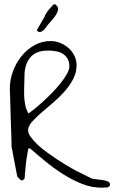

<svg xmlns="http://www.w3.org/2000/svg" viewBox="-20 -864 542 885"><path d="M111.3 -179.7Q110.4 -179.7 109.4 -173.8Q108.4 -168 106.9 -159.2Q105.5 -150.4 104 -141.6Q102.5 -132.8 101.6 -127Q100.6 -123 99.6 -110.8Q98.6 -98.6 97.2 -85Q95.7 -71.3 94.7 -59.6Q93.8 -47.9 93.8 -42Q92.8 -41 89.8 -38.1Q86.9 -35.2 85.9 -33.2Q84 -33.2 83 -33.2H81.1H78.1Q77.1 -33.2 76.2 -33.2Q74.2 -35.2 67.4 -42Q60.5 -48.8 59.6 -50.8Q57.6 -58.6 54.2 -78.1Q50.8 -97.7 46.4 -119.1Q42 -140.6 38.6 -160.2Q35.2 -179.7 33.2 -187.5V-195.3Q33.2 -202.1 32.7 -221.7Q32.2 -241.2 31.2 -267.6Q30.3 -293.9 29.3 -323.2Q28.3 -352.5 27.8 -378.9Q27.3 -405.3 26.4 -424.8Q25.4 -444.3 25.4 -451.2V-457Q25.4 -496.1 39.6 -534.7Q53.7 -573.2 78.6 -604.5Q103.5 -635.7 138.2 -655.3Q172.9 -674.8 213.9 -674.8Q236.3 -674.8 257.8 -666Q279.3 -657.2 295.9 -642.6Q312.5 -627.9 322.8 -607.4Q333 -586.9 333 -563.5Q333 -529.3 316.4 -498Q299.8 -466.8 274.9 -439.5Q250 -412.1 221.2 -387.7Q192.4 -363.3 167.5 -341.8Q142.6 -320.3 126 -300.8Q109.4 -281.2 109.4 -263.7Q109.4 -250 121.6 -232.9Q133.8 -215.8 152.8 -197.8Q171.9 -179.7 195.3 -162.6Q218.8 -145.5 241.7 -130.4Q264.6 -115.2 284.2 -103.5Q303.7 -91.8 314.5 -85.9Q318.4 -83 330.1 -77.1Q341.8 -71.3 356 -64.5Q370.1 -57.6 382.3 -51.3Q394.5 -44.9 400.4 -42Q409.2 -39.1 423.3 -37.6Q437.5 -36.1 452.1 -34.2Q466.8 -32.2 477.1 -27.8Q487.3 -23.4 487.3 -12.7Q487.3 -11.7 486.8 -11.2Q486.3 -10.7 486.3 -9.8V-7.8Q484.4 -6.8 481.4 -3.9Q478.5 -1 476.6 0Q475.6 0 471.2 0Q466.8 0 461.9 0.5Q457 1 452.6 1Q448.2 1 446.3 1Q401.4 1 356.4 -17.1Q311.5 -35.2 269.5 -62Q227.5 -88.9 189.5 -120.1Q151.4 -151.4 119.1 -179.7ZM92.8 -513.7Q92.8 -493.2 91.8 -470.2Q90.8 -447.3 91.3 -424.8Q91.8 -402.3 96.2 -380.9Q100.6 -359.4 111.3 -340.8Q120.1 -346.7 137.7 -360.8Q155.3 -375 176.3 -394Q197.3 -413.1 219.2 -435.5Q241.2 -458 258.8 -480Q276.4 -502 288.1 -522.5Q299.8 -543 299.8 -557.6Q299.8 -580.1 291 -594.2Q282.2 -608.4 268.6 -616.7Q254.9 -625 237.3 -627.9Q219.7 -630.9 201.2 -630.9Q145.5 -630.9 119.1 -598.6Q92.8 -566.4 92.8 -513.7ZM205.1 -754.9Q199.2 -749 193.4 -740.2Q187.5 -731.4 180.2 -724.6Q172.9 -717.8 165 -716.3Q157.2 -714.8 149.4 -724.6L184.6 -785.2Q189.5 -799.8 200.7 -814Q211.9 -828.1 221.7 -837.9Q231.4 -851.6 242.2 -836.9Q250 -828.1 247.1 -816.4Q244.1 -804.7 236.3 -793Q228.5 -781.2 219.2 -771Q210 -760.7 205.1 -754.9Z"/></svg>

Font: Zeyada
Style: Regular
Weight: 400
Version: Version 1.002 2010